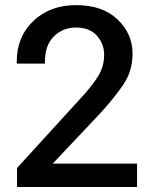

<svg xmlns="http://www.w3.org/2000/svg" viewBox="-20 -746 604 766"><path d="M47.9 0H526.9V-93.3H190.4L377 -291Q431.6 -350.1 470.2 -405.8Q508.8 -461.4 508.8 -531.7Q508.8 -611.8 448.7 -668.7Q388.7 -725.6 283.7 -725.6Q180.2 -725.6 113.5 -662.8Q46.9 -600.1 46.9 -501V-492.2H159.2V-500Q159.2 -564.9 194.8 -600.6Q230.5 -636.2 283.7 -636.2Q337.4 -636.2 366.5 -603.8Q395.5 -571.3 395.5 -526.4Q395.5 -480.5 370.6 -440.7Q345.7 -400.9 297.9 -349.6L47.9 -75.7Z"/></svg>

Font: Roboto Flex
Style: wght 500 wdth 100 opsz 14.0 GRAD 0.00 slnt 0.00 XTRA 468 XOPQ 96 YOPQ 79 YTLC 514 YTUC 712 YTAS 750 YTDE -203.00 YTFI 738
Weight: 500
Designer: Berlow after Robertson
Foundry: Google
Version: Version 3.100